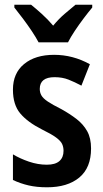

<svg xmlns="http://www.w3.org/2000/svg" viewBox="-20 -837 437 816"><path d="M367 -206Q367 -124 317 -82.5Q267 -41 180 -41Q136 -41 101.5 -49Q67 -57 35 -72V-181Q65 -163 103 -150Q141 -137 179 -137Q215 -137 232.5 -152.5Q250 -168 250 -196Q250 -212 244 -225Q238 -238 218.5 -252.5Q199 -267 158 -287Q97 -318 66 -355Q35 -392 35 -456Q35 -526 82.5 -565Q130 -604 210 -604Q290 -604 362 -564L326 -473Q298 -488 271.5 -498.5Q245 -509 212 -509Q149 -509 149 -459Q149 -444 156 -431.5Q163 -419 183 -405.5Q203 -392 241 -373Q277 -353 305.5 -331Q334 -309 350.5 -279.5Q367 -250 367 -206ZM144 -657Q133 -678 115 -705Q97 -732 77 -758.5Q57 -785 41 -805V-817H112Q132 -801 157.5 -778Q183 -755 206 -728Q230 -757 254 -777.5Q278 -798 301 -817H372V-805Q356 -786 336 -759.5Q316 -733 298 -706Q280 -679 269 -657Z"/></svg>

Font: Noto Sans Tamil UI Condensed SemiBold
Style: Regular
Weight: 600
Width: 3
Designer: Jelle Bosma - Monotype Design Team
Foundry: Monotype Imaging Inc.
Version: Version 2.004; ttfautohint (v1.8.4.7-5d5b)